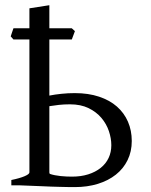

<svg xmlns="http://www.w3.org/2000/svg" viewBox="-20 -726 590 752"><path d="M253.9 -317.4Q230.5 -317.4 210.7 -315.2Q190.9 -313 173.3 -310.1V-50.8Q173.3 -47.4 175.3 -44.9Q183.6 -42 194.6 -39.8Q205.6 -37.6 217.3 -36.4Q229 -35.2 240.7 -34.7Q252.4 -34.2 262.2 -34.2Q297.4 -34.2 325.7 -43.2Q354 -52.2 374.3 -68.4Q394.5 -84.5 405.3 -107.2Q416 -129.9 416 -157.2Q416 -184.1 406.5 -212.4Q397 -240.7 377.2 -264.2Q357.4 -287.6 326.9 -302.5Q296.4 -317.4 253.9 -317.4ZM261.2 -571.3H173.3V-351.6Q195.3 -356 220.7 -358.6Q246.1 -361.3 272.9 -361.3Q326.2 -361.3 367.9 -347.4Q409.7 -333.5 438 -308.6Q466.3 -283.7 481.2 -249.3Q496.1 -214.8 496.1 -173.8Q496.1 -132.3 479.7 -98.9Q463.4 -65.4 433.8 -42Q404.3 -18.6 363.3 -5.9Q322.3 6.8 272.9 6.8Q262.2 6.8 247.3 6.6Q232.4 6.3 215.3 5.9Q198.2 5.4 180.2 4.9Q162.1 4.4 145 3.4Q104.5 2 60.1 0H24.4V-21Q57.6 -27.8 76.4 -35.9Q95.2 -43.9 95.2 -50.8V-571.3H32.7L22 -583.5Q24.4 -590.8 27.1 -599.1Q29.8 -607.4 32.7 -615.2H95.2V-693.4L173.3 -705.6V-615.2H261.2L273.4 -604Z"/></svg>

Font: Gentium Plus CyrE
Style: Regular
Weight: 400
Designer: J. Victor Gaultney, Annie Olsen, Iska Routamaa, Becca Hirsbrunner
Foundry: SIL International
Version: Version 5.000